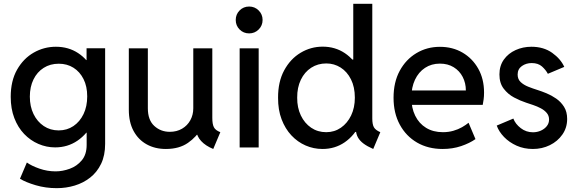

<svg xmlns="http://www.w3.org/2000/svg" viewBox="-20 -772 3027 1005"><path d="M276.9 212.9Q218.8 212.9 166.7 197.5Q114.7 182.1 84.5 163.6L120.6 78.6Q145 96.2 186.3 110.6Q227.5 125 271 125Q307.6 125 345.2 111.3Q382.8 97.7 408.2 67.1Q433.6 36.6 433.6 -13.7V-77.6H418.5L438 -125V-407.7L410.6 -457.5H433.1V-519.5H530.3V-19Q530.3 41.5 509.3 85.2Q488.3 128.9 452.4 157.2Q416.5 185.5 371.3 199.2Q326.2 212.9 276.9 212.9ZM268.6 -0.5Q223.1 -0.5 181.2 -18.6Q139.2 -36.6 106.4 -70.8Q73.7 -105 54.9 -154.1Q36.1 -203.1 36.1 -265.1Q36.1 -348.6 69.3 -407.2Q102.5 -465.8 156.5 -496.6Q210.4 -527.3 272.5 -527.3Q338.4 -527.3 388.9 -494.1Q439.5 -460.9 468 -402.3Q496.6 -343.8 496.6 -268.6Q496.6 -191.9 466.8 -131.3Q437 -70.8 385.5 -35.6Q334 -0.5 268.6 -0.5ZM287.1 -89.4Q330.6 -89.4 364.3 -112.1Q397.9 -134.8 417.2 -174.8Q436.5 -214.8 436.5 -267.6Q436.5 -319.8 417.2 -358.2Q397.9 -396.5 364.5 -417.5Q331.1 -438.5 287.6 -438.5Q242.7 -438.5 208.5 -416.7Q174.3 -395 155.3 -356.2Q136.2 -317.4 136.2 -266.1Q136.2 -214.8 155.5 -175Q174.8 -135.3 209 -112.3Q243.2 -89.4 287.1 -89.4Z M848.1 7.8Q791.5 7.8 747.8 -16.4Q704.1 -40.5 679.2 -86.4Q654.3 -132.3 654.3 -197.8V-519H753.9V-205.1Q753.9 -143.6 787.6 -112.8Q821.3 -82 868.7 -82Q905.3 -82 933.1 -98.4Q960.9 -114.7 976.3 -142.8Q991.7 -170.9 991.7 -205.1V-519H1091.3V-154.8Q1091.3 -122.1 1099.6 -106Q1107.9 -89.8 1133.3 -80.1L1096.2 7.8Q1055.7 -8.8 1032.5 -34.2Q1009.3 -59.6 1008.8 -87.9L1047.4 -66.4H981.9L1032.2 -99.1Q1009.8 -56.2 963.9 -24.2Q918 7.8 848.1 7.8Z M1234.4 0V-519H1334V0ZM1284.2 -597.2Q1254.4 -597.2 1234.1 -617.7Q1213.9 -638.2 1213.9 -667.5Q1213.9 -696.8 1234.1 -717.3Q1254.4 -737.8 1284.2 -737.8Q1313.5 -737.8 1334 -717.3Q1354.5 -696.8 1354.5 -667.5Q1354.5 -638.2 1334 -617.7Q1313.5 -597.2 1284.2 -597.2Z M1933.6 7.8Q1902.3 -5.9 1882.8 -20.5Q1863.3 -35.2 1853.5 -52.7Q1843.8 -70.3 1842.8 -92.8L1863.8 -81.5H1816.9L1842.3 -140.1V-408.2L1817.9 -460.4H1829.1V-752H1928.7V-151.9Q1928.7 -120.6 1937.3 -105.7Q1945.8 -90.8 1970.7 -80.1ZM1668 7.8Q1621.6 7.8 1579.6 -10.5Q1537.6 -28.8 1505.1 -63.5Q1472.7 -98.1 1453.9 -147.7Q1435.1 -197.3 1435.5 -260.3Q1435.1 -343.8 1467.5 -403.8Q1500 -463.9 1553.5 -495.8Q1606.9 -527.8 1668.9 -527.8Q1734.4 -527.8 1785.2 -493.7Q1835.9 -459.5 1865 -399.4Q1894 -339.4 1894.5 -261.2Q1894 -184.6 1864.7 -123.5Q1835.4 -62.5 1784.4 -27.3Q1733.4 7.8 1668 7.8ZM1687.5 -80.1Q1730.5 -80.1 1764.4 -103.5Q1798.3 -127 1817.9 -167.7Q1837.4 -208.5 1837.4 -260.7Q1837.4 -316.4 1817.1 -356.7Q1796.9 -397 1762.9 -418.5Q1729 -439.9 1688 -439.9Q1643.6 -439.9 1608.9 -417.5Q1574.2 -395 1554.7 -354.5Q1535.2 -314 1535.6 -260.7Q1535.2 -208.5 1554.7 -167.7Q1574.2 -127 1608.6 -103.5Q1643.1 -80.1 1687.5 -80.1Z M2296.9 7.8Q2221.2 7.8 2163.3 -25.6Q2105.5 -59.1 2072.8 -119.4Q2040 -179.7 2040 -260.3Q2040 -341.8 2072.3 -401.4Q2104.5 -460.9 2159.7 -493.9Q2214.8 -526.9 2282.7 -526.9Q2349.1 -526.9 2401.1 -496.6Q2453.1 -466.3 2483.4 -412.4Q2513.7 -358.4 2513.7 -287.6Q2513.7 -268.1 2511.5 -251.7Q2509.3 -235.4 2506.8 -223.1H2115.2V-298.3H2418.5Q2418.5 -337.4 2401.9 -369.4Q2385.3 -401.4 2354.7 -420.2Q2324.2 -439 2282.7 -439Q2238.3 -439 2204.6 -416.7Q2170.9 -394.5 2152.1 -354.5Q2133.3 -314.5 2133.3 -261.2Q2133.3 -207 2153.3 -166.3Q2173.3 -125.5 2210.4 -102.8Q2247.6 -80.1 2298.3 -80.1Q2327.6 -80.1 2353 -87.4Q2378.4 -94.7 2398.4 -106.2Q2418.5 -117.7 2432.6 -129.4L2468.8 -43.9Q2438.5 -22.5 2393.8 -7.3Q2349.1 7.8 2296.9 7.8Z M2769.5 7.8Q2722.7 7.8 2684.1 -9.5Q2645.5 -26.9 2618.4 -54.9Q2591.3 -83 2580.1 -114.7L2667 -151.4Q2677.7 -123 2705.8 -101.3Q2733.9 -79.6 2769.5 -79.6Q2791.5 -79.6 2810.8 -88.1Q2830.1 -96.7 2842 -111.6Q2854 -126.5 2854 -146.5Q2854 -166.5 2841.8 -180.9Q2829.6 -195.3 2810.5 -205.3Q2791.5 -215.3 2771 -222.2Q2750.5 -229 2734.4 -234.4Q2703.1 -244.6 2670.9 -261.7Q2638.7 -278.8 2616.5 -307.9Q2594.2 -336.9 2594.2 -382.3Q2594.2 -427.7 2617.4 -460.2Q2640.6 -492.7 2679 -510Q2717.3 -527.3 2761.7 -527.3Q2825.7 -527.3 2870.4 -495.4Q2915 -463.4 2933.6 -421.9L2847.7 -385.7Q2836.9 -406.2 2816.9 -424.1Q2796.9 -441.9 2763.2 -441.9Q2733.9 -441.9 2711.7 -426.3Q2689.5 -410.6 2689.5 -381.8Q2689.5 -357.4 2705.3 -342.5Q2721.2 -327.6 2745.1 -318.1Q2769 -308.6 2793.9 -300.8Q2814.5 -294.4 2840.6 -283.7Q2866.7 -272.9 2891.4 -255.9Q2916 -238.8 2932.4 -212.9Q2948.7 -187 2948.7 -149.4Q2948.7 -103.5 2923.8 -67.9Q2898.9 -32.2 2858.2 -12.2Q2817.4 7.8 2769.5 7.8Z"/></svg>

Font: Reddit Sans Medium
Style: Regular
Weight: 500
Designer: Stephen Hutchings
Foundry: Reddit
Version: Version 1.014